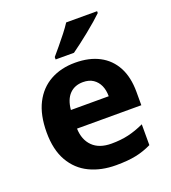

<svg xmlns="http://www.w3.org/2000/svg" viewBox="-140 -870 878 985"><g transform="rotate(-20 298.5 -378.0)"><path d="M306 -556.4Q382.4 -556.4 437.3 -527.6Q492.3 -498.8 521.9 -443.4Q551.4 -388 551.4 -307.7V-235.1H200.3Q202.3 -173.4 238.3 -137.8Q274.2 -102.2 340.8 -102.2Q392.4 -102.2 434 -112Q475.7 -121.8 520.1 -142.3V-28.7Q479.7 -8.8 435.1 0.6Q390.6 10 325.2 10Q244.3 10 181.6 -20.1Q118.8 -50.2 82.9 -112.6Q47.1 -175 47.1 -269.5Q47.1 -364.8 79.6 -428.4Q112.2 -492 170.6 -524.2Q228.9 -556.4 306 -556.4ZM309.9 -449Q264.6 -449 236.6 -420.4Q208.7 -391.8 203.5 -335.6H410Q410 -368.8 398.8 -394Q387.5 -419.1 365.4 -434.1Q343.3 -449 309.9 -449ZM503.2 -756Q488.7 -742 465.6 -721.7Q442.5 -701.4 415.6 -679.9Q388.7 -658.4 363.3 -638.9Q337.9 -619.4 318.7 -606H218.6V-619.2Q234.8 -638.2 256.3 -663.9Q277.7 -689.6 299 -716.8Q320.3 -744 334.3 -766H503.2Z"/></g></svg>

Font: Noto Sans Khmer UI
Style: Regular
Weight: 400
Designer: Danh Hong and the Monotype Design Team
Foundry: Monotype Imaging Inc.
Version: Version 2.002